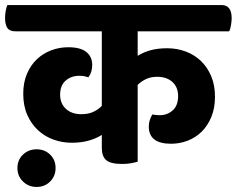

<svg xmlns="http://www.w3.org/2000/svg" viewBox="-57 -638 937 760"><path d="M88 102Q56 102 34 80.5Q12 59 12 27Q12 -5 34 -26Q56 -47 88 -47Q120 -47 141.5 -26Q163 -5 163 27Q163 59 141.5 80.5Q120 102 88 102ZM488 -514V-417Q510 -431 538.5 -439Q567 -447 605 -447Q644 -447 678.5 -434Q713 -421 738.5 -396.5Q764 -372 779 -336.5Q794 -301 794 -255Q794 -210 779.5 -175Q765 -140 741 -116.5Q717 -93 685.5 -81Q654 -69 620 -69Q532 -69 532 -137Q532 -151 536 -163Q540 -175 546 -185Q559 -182 575 -182Q605 -182 626.5 -201Q648 -220 648 -258Q648 -293 625.5 -313.5Q603 -334 565 -334Q540 -334 521 -325Q502 -316 488 -302V2Q478 5 462.5 8Q447 11 427 11Q381 11 363.5 -4Q346 -19 346 -53V-104Q324 -90 294.5 -81.5Q265 -73 227 -73Q189 -73 154.5 -85.5Q120 -98 93.5 -122.5Q67 -147 51 -183Q35 -219 35 -267Q35 -312 50 -346.5Q65 -381 89.5 -404Q114 -427 146 -439Q178 -451 213 -451Q262 -451 285 -432Q308 -413 308 -381Q308 -352 293 -332Q286 -334 278.5 -336Q271 -338 257 -338Q225 -338 203 -319Q181 -300 181 -263Q181 -228 204 -207Q227 -186 265 -186Q293 -186 313 -195.5Q333 -205 346 -219V-514H4Q-19 -514 -28 -527.5Q-37 -541 -37 -568Q-37 -579 -34.5 -594Q-32 -609 -28 -618H820Q860 -618 860 -566Q860 -555 857.5 -539Q855 -523 850 -514Z"/></svg>

Font: Baloo 2
Style: Bold
Weight: 700
Designer: Sarang Kulkarni and Ek Type
Foundry: Ek Type
Version: Version 1.640;hotconv 1.0.111;makeotfexe 2.5.65597; ttfautoh